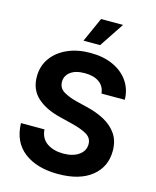

<svg xmlns="http://www.w3.org/2000/svg" viewBox="-137 -1042 930 1145"><g transform="rotate(15 327.5 -469.5)"><path d="M332.5 10.7Q201.2 10.7 122.8 -49.6Q44.4 -109.9 41.5 -225.6H186.5Q190.4 -170.4 230.7 -142.8Q271 -115.2 331.1 -115.2Q390.6 -115.2 427 -140.9Q463.4 -166.5 463.4 -208Q463.4 -245.6 430.4 -265.6Q397.5 -285.6 337.9 -300.3L257.8 -320.3Q165.5 -342.8 113.3 -390.9Q61 -439 61 -518.1Q61 -584 96.4 -633.3Q131.8 -682.6 193.6 -710Q255.4 -737.3 334.5 -737.3Q415 -737.3 475.1 -709.7Q535.2 -682.1 568.8 -633.1Q602.5 -584 603.5 -520H459.5Q455.6 -564 422.1 -587.9Q388.7 -611.8 333 -611.8Q275.9 -611.8 244.9 -588.1Q213.9 -564.5 213.9 -527.8Q213.9 -487.3 248.8 -467.3Q283.7 -447.3 330.1 -436L396 -419.9Q457 -405.8 506.3 -379.2Q555.7 -352.5 584.5 -310.3Q613.3 -268.1 613.3 -207Q613.3 -107.9 539.3 -48.6Q465.3 10.7 332.5 10.7ZM274.4 -796.9 342.3 -948.7H478L377 -796.9Z"/></g></svg>

Font: Inter-Bold
Style: Bold
Weight: 700
Designer: Rasmus Andersson
Foundry: rsms
Version: Version 4.000;git-a52131595